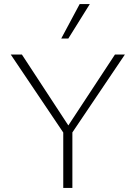

<svg xmlns="http://www.w3.org/2000/svg" viewBox="-20 -927 669 947"><path d="M301 -260 33 -658H88L331 -287ZM292 0V-289H337V0ZM329 -262 303 -287 547 -658H596ZM282 -737 373 -907H423L317 -737Z"/></svg>

Font: Ysabeau Infant ExtraLight
Style: Regular
Weight: 250
Designer: Christian Thalmann (Catharsis Fonts)
Version: Version 2.001;gftools[0.9.30]; featfreeze: ss01,ss02,lnum